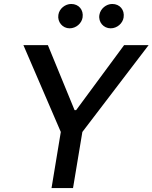

<svg xmlns="http://www.w3.org/2000/svg" viewBox="-20 -957 776 977"><path d="M99.1 -727.3 289.4 -285.5 242.2 0H351.6L399.1 -285.5L736.2 -727.3H611.5L367.5 -396.7H359.4L223.7 -727.3ZM277 -881.4C271.3 -845.2 298.3 -812.9 334.2 -812.9C367.5 -812.9 395.6 -838.4 400.2 -867.9C406.2 -906.6 381 -936.8 342.3 -936.8C312.1 -936.8 281.6 -913.4 277 -881.4ZM485.8 -881.4C479.4 -844.1 507.1 -812.9 543 -812.9C576.3 -812.9 604.4 -838.4 609 -867.9C615.1 -906.6 589.8 -936.8 551.1 -936.8C521 -936.8 491.1 -913.4 485.8 -881.4Z"/></svg>

Font: Margiela Sans Medium
Style: Italic
Weight: 500
Italic angle: -9.39999°
Designer: Stefan Endress, Andreas Faust
Version: Version 1.100;FEAKit 1.0